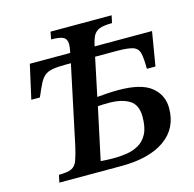

<svg xmlns="http://www.w3.org/2000/svg" viewBox="-107 -841 958 950"><g transform="rotate(-15 372.5 -366.5)"><path d="M399 0H82L90 -38Q134 -38 154.5 -47.5Q175 -57 184.5 -82Q194 -107 205 -155L290 -556H264Q222 -556 196.5 -551.5Q171 -547 155.5 -534.5Q140 -522 127.5 -497Q115 -472 98 -432H54L93 -606H300Q306 -634 306 -649Q306 -675 289 -685Q272 -695 226 -695L233 -733H546L538 -695Q495 -695 473.5 -686.5Q452 -678 442 -659Q432 -640 425 -606H719L690 -432H646Q646 -486 639.5 -512.5Q633 -539 607.5 -547.5Q582 -556 525 -556H414L373 -361Q394 -363 423 -365Q452 -367 481 -367Q599 -367 650.5 -325Q702 -283 702 -216Q702 -112 622 -56Q542 0 399 0ZM364 -316 307 -50Q321 -49 339 -48Q357 -47 372 -47Q406 -47 439.5 -52Q473 -57 501.5 -73Q530 -89 547 -121.5Q564 -154 564 -209Q564 -270 525 -294Q486 -318 420 -318Q404 -318 389 -317.5Q374 -317 364 -316Z"/></g></svg>

Font: STIX Two Text SemiBold
Style: Italic
Weight: 600
Italic angle: -12°
Designer: Ross Mills, John Hudson & Paul Hanslow, Tiro Typeworks Ltd; with prior portions MicroPress Inc. and Coen Hoffman, Elsevi
Foundry: Tiro Typeworks Ltd
Version: Version 2.13 b171